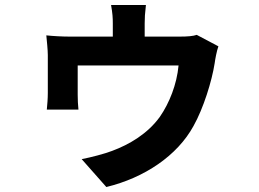

<svg xmlns="http://www.w3.org/2000/svg" viewBox="-20 -660 1040 771"><path d="M857 -474 770 -520C756 -515 734 -513 700 -513H561V-566C561 -588 562 -606 566 -640H426C432 -606 433 -588 433 -566V-513H262C231 -513 193 -515 166 -518C168 -498 172 -458 172 -439C172 -410 172 -313 172 -287C172 -265 170 -240 168 -220H295C293 -236 292 -262 292 -280C292 -303 292 -370 292 -397H697C690 -321 660 -246 622 -191C573 -123 500 -80 430 -54C402 -43 345 -28 308 -21L407 91C560 54 692 -35 757 -154C797 -225 831 -335 842 -406C844 -421 850 -455 857 -474Z"/></svg>

Font: Noto Sans JP
Style: Bold
Weight: 700
Designer: Ryoko NISHIZUKA 西塚涼子 (kana, bopomofo & ideographs); Paul D. Hunt (Latin, Greek & Cyrillic); Sandoll Communications 산돌커뮤니
Foundry: Adobe
Version: Version 2.004;hotconv 1.0.118;makeotfexe 2.5.65603